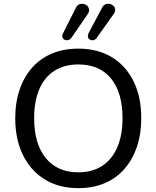

<svg xmlns="http://www.w3.org/2000/svg" viewBox="-20 -966 811 995"><path d="M386 9Q286 9 213 -35.5Q140 -80 99.5 -161.5Q59 -243 59 -353Q59 -436 82 -502.5Q105 -569 147.5 -616.5Q190 -664 250.5 -689Q311 -714 386 -714Q486 -714 559 -670Q632 -626 672 -545Q712 -464 712 -354Q712 -271 689 -204Q666 -137 623.5 -89Q581 -41 521 -16Q461 9 386 9ZM386 -73Q458 -73 509 -106Q560 -139 587.5 -202Q615 -265 615 -353Q615 -486 555.5 -559Q496 -632 386 -632Q314 -632 262.5 -599.5Q211 -567 184 -504.5Q157 -442 157 -353Q157 -221 217 -147Q277 -73 386 -73ZM350 -770Q342 -760 332.5 -758Q323 -756 315 -760Q307 -764 304 -773Q301 -782 306 -792L373 -925Q379 -939 390.5 -943.5Q402 -948 413.5 -945.5Q425 -943 432.5 -935.5Q440 -928 441.5 -916.5Q443 -905 434 -892ZM480 -768Q472 -759 463 -757.5Q454 -756 446 -760.5Q438 -765 436 -774Q434 -783 439 -794L509 -926Q516 -940 527.5 -944Q539 -948 550 -945.5Q561 -943 568.5 -935.5Q576 -928 577 -916.5Q578 -905 568 -892Z"/></svg>

Font: Nunito ExtraLight Medium
Style: Regular
Weight: 500
Version: Version 3.602